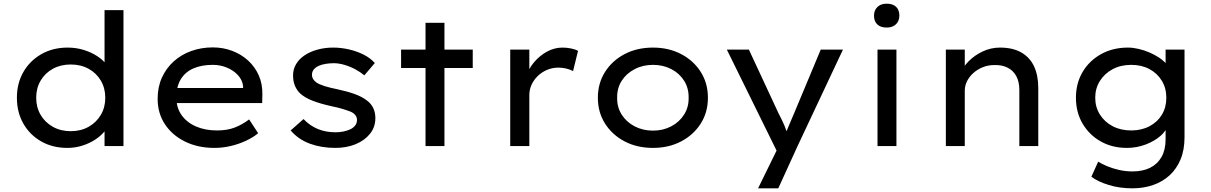

<svg xmlns="http://www.w3.org/2000/svg" viewBox="-20 -795 6590 1045"><path d="M347 10Q266 10 204 -25.5Q142 -61 107 -122.5Q72 -184 72 -263Q72 -342 107.5 -403.5Q143 -465 205.5 -500.5Q268 -536 348 -536Q395 -536 436.5 -523Q478 -510 510.5 -488.5Q543 -467 561 -441.5Q579 -416 579 -391L549 -389V-740H652V0H549V-133L569 -130Q569 -106 550.5 -82Q532 -58 501 -37Q470 -16 430 -3Q390 10 347 10ZM365 -81Q420 -81 462.5 -105Q505 -129 529 -170Q553 -211 553 -263Q553 -315 529 -356Q505 -397 462.5 -420.5Q420 -444 365 -444Q310 -444 267.5 -420.5Q225 -397 201 -356Q177 -315 177 -263Q177 -211 201 -170Q225 -129 267.5 -105Q310 -81 365 -81Z M1147 10Q1057 10 987 -24.5Q917 -59 877.5 -119Q838 -179 838 -257Q838 -321 861 -372Q884 -423 924.5 -460Q965 -497 1020 -517Q1075 -537 1138 -537Q1195 -537 1244.5 -518Q1294 -499 1331 -465Q1368 -431 1388.5 -384.5Q1409 -338 1408 -282L1407 -234H922L899 -316H1318L1303 -303V-327Q1299 -360 1275 -386Q1251 -412 1215 -427Q1179 -442 1138 -442Q1078 -442 1033.5 -423Q989 -404 964.5 -364.5Q940 -325 940 -264Q940 -209 968 -169Q996 -129 1046 -107Q1096 -85 1161 -85Q1217 -85 1258 -101Q1299 -117 1336 -145L1385 -70Q1359 -48 1320 -29.5Q1281 -11 1236.5 -0.5Q1192 10 1147 10Z M1805 10Q1729 10 1666.5 -13Q1604 -36 1562 -85L1632 -147Q1666 -111 1709.5 -93Q1753 -75 1806 -75Q1827 -75 1848 -79Q1869 -83 1886 -91Q1903 -99 1913 -112Q1923 -125 1923 -142Q1923 -171 1889 -187Q1871 -194 1845 -202Q1819 -210 1784 -217Q1725 -230 1682 -246.5Q1639 -263 1613 -287Q1594 -306 1584.5 -330Q1575 -354 1575 -385Q1575 -418 1591.5 -446Q1608 -474 1638 -494Q1668 -514 1708 -525Q1748 -536 1794 -536Q1835 -536 1877.5 -526.5Q1920 -517 1957.5 -498.5Q1995 -480 2020 -452L1963 -385Q1940 -404 1911.5 -419Q1883 -434 1853 -442.5Q1823 -451 1797 -451Q1775 -451 1753 -447.5Q1731 -444 1714.5 -436.5Q1698 -429 1688 -417Q1678 -405 1678 -388Q1678 -375 1684.5 -364.5Q1691 -354 1702 -346Q1719 -335 1748 -326Q1777 -317 1817 -309Q1869 -298 1909.5 -283.5Q1950 -269 1977 -248Q2000 -231 2011.5 -207Q2023 -183 2023 -152Q2023 -103 1993.5 -66.5Q1964 -30 1915 -10Q1866 10 1805 10Z M2296 0V-671H2399V0ZM2163 -425V-525H2553V-425Z M2757 0V-525H2861V-350L2843 -376Q2856 -420 2887 -456.5Q2918 -493 2958 -514.5Q2998 -536 3041 -536Q3066 -536 3089.5 -531Q3113 -526 3126 -518L3099 -408Q3083 -417 3061.5 -422Q3040 -427 3020 -427Q2986 -427 2957 -414.5Q2928 -402 2906.5 -381Q2885 -360 2873 -333.5Q2861 -307 2861 -278V0Z M3534 10Q3447 10 3379.5 -25.5Q3312 -61 3273 -122.5Q3234 -184 3234 -263Q3234 -342 3273 -403.5Q3312 -465 3379.5 -500.5Q3447 -536 3534 -536Q3620 -536 3687.5 -500.5Q3755 -465 3794 -403.5Q3833 -342 3833 -263Q3833 -184 3794 -122.5Q3755 -61 3687.5 -25.5Q3620 10 3534 10ZM3534 -84Q3589 -84 3633.5 -107.5Q3678 -131 3703.5 -171.5Q3729 -212 3728 -263Q3729 -315 3703.5 -355.5Q3678 -396 3633.5 -419Q3589 -442 3534 -442Q3479 -442 3434 -418.5Q3389 -395 3363.5 -355Q3338 -315 3339 -263Q3338 -212 3363.5 -171.5Q3389 -131 3434 -107.5Q3479 -84 3534 -84Z M4106 230 4226 -15 4227 66 3936 -525H4056L4217 -179Q4235 -145 4249 -112.5Q4263 -80 4269 -52L4248 -48Q4259 -76 4273 -110Q4287 -144 4304 -183L4447 -525H4568L4320 2L4216 230Z M4756 0V-525H4859V0ZM4806 -645Q4773 -645 4755 -662Q4737 -679 4737 -710Q4737 -739 4755.5 -757Q4774 -775 4806 -775Q4839 -775 4857 -758Q4875 -741 4875 -710Q4875 -681 4856.5 -663Q4838 -645 4806 -645Z M5128 0V-525H5231V-401L5205 -393Q5220 -429 5252 -461.5Q5284 -494 5328.5 -515Q5373 -536 5423 -536Q5492 -536 5538.5 -509.5Q5585 -483 5608 -434Q5631 -385 5631 -316V0H5528V-305Q5528 -350 5511.5 -380.5Q5495 -411 5464.5 -426.5Q5434 -442 5393 -441Q5358 -441 5328.5 -429Q5299 -417 5277 -397Q5255 -377 5243 -352.5Q5231 -328 5231 -302V0H5180Q5162 0 5149 0Q5136 0 5128 0Z M6144 230Q6074 230 6015 212Q5956 194 5920 167L5957 85Q5978 98 6007 110Q6036 122 6071 130Q6106 138 6144 138Q6200 138 6240 118Q6280 98 6302 59Q6324 20 6324 -36V-121L6335 -114Q6329 -84 6296.5 -55.5Q6264 -27 6215.5 -8.5Q6167 10 6114 10Q6033 10 5970.5 -25.5Q5908 -61 5872 -122.5Q5836 -184 5836 -263Q5836 -342 5872.5 -403.5Q5909 -465 5973 -500.5Q6037 -536 6119 -536Q6146 -536 6176.5 -529Q6207 -522 6236 -509.5Q6265 -497 6289 -481Q6313 -465 6328.5 -446.5Q6344 -428 6346 -410L6324 -402V-525H6427V-48Q6427 21 6405.5 72.5Q6384 124 6346 159Q6308 194 6256 212Q6204 230 6144 230ZM6137 -85Q6193 -85 6236.5 -108Q6280 -131 6304 -171Q6328 -211 6328 -263Q6328 -315 6303.5 -355.5Q6279 -396 6236 -419Q6193 -442 6137 -442Q6080 -442 6036 -418.5Q5992 -395 5966.5 -354.5Q5941 -314 5941 -263Q5941 -212 5966.5 -171.5Q5992 -131 6036 -108Q6080 -85 6137 -85Z"/></svg>

Font: Lexend Exa
Style: Regular
Weight: 400
Designer: Bonnie Shaver-Troup, Thomas Jockin
Foundry: Lexend
Version: Version 1.007